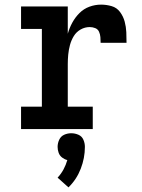

<svg xmlns="http://www.w3.org/2000/svg" viewBox="-20 -558 616 830"><path d="M71 0H381V-97H273V-281Q273 -302 275 -322.5Q277 -343 282.5 -363.5Q288 -384 299 -402Q310 -420 328.5 -430.5Q347 -441 368 -441Q380 -441 391.5 -436.5Q403 -432 408 -421Q413 -410 414 -397.5Q415 -385 415 -373H527Q527 -396 526 -419Q525 -442 519 -464.5Q513 -487 499 -506Q485 -525 462.5 -531.5Q440 -538 417 -538Q391 -538 366.5 -529Q342 -520 323.5 -501.5Q305 -483 292.5 -460Q280 -437 273 -412V-530H71V-433H161V-97H71ZM276 252Q311 218 329 171.5Q347 125 347 77Q347 61 340.5 46Q334 31 319 24.5Q304 18 288 18Q272 18 257.5 24.5Q243 31 236 46Q229 61 229 77Q229 90 233.5 102.5Q238 115 248.5 123Q259 131 271 134Q265 155 254.5 174.5Q244 194 229 210Z"/></svg>

Font: Iosevka Sparkle Semibold
Style: Regular
Weight: 600
Designer: Belleve Invis
Foundry: Belleve Invis
Version: Version 4.5.0; ttfautohint (v1.8.3)